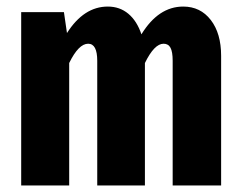

<svg xmlns="http://www.w3.org/2000/svg" viewBox="-20 -568 738 588"><path d="M541 -547.9Q593.8 -547.9 625.5 -506.8Q657.2 -465.8 657.2 -397V0H508.8V-381.8Q508.8 -409.2 502.2 -421.6Q495.6 -434.1 481 -434.1Q452.6 -434.1 423.8 -375V0H277.8V-381.8Q277.8 -434.1 250 -434.1Q220.7 -434.1 191.9 -375V0H44.9V-530.8H175.8L185.1 -466.8Q236.8 -547.9 310.1 -547.9Q346.7 -547.9 373 -525.9Q399.4 -503.9 413.1 -462.9Q465.3 -547.9 541 -547.9Z"/></svg>

Font: Fira Sans Compressed
Style: Bold
Weight: 700
Width: 1
Designer: Carrois Corporate & Edenspiekermann AG
Foundry: Carrois Corporate GbR & Edenspiekermann AG
Version: Version 4.203;PS 004.203;hotconv 1.0.88;makeotf.lib2.5.64775